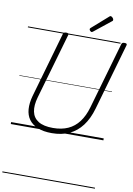

<svg xmlns="http://www.w3.org/2000/svg" viewBox="-168 -1358 1359 1956"><g transform="rotate(10 511.5 -379.5)"><path d="M426 19Q339 19 280 -5.5Q221 -30 189 -74.5Q157 -119 152.5 -181Q148 -243 169 -319L363 -996Q366 -1006 373 -1010.5Q380 -1015 395 -1015Q409 -1015 415.5 -1010.5Q422 -1006 419 -995L223 -315Q198 -228 211 -165Q224 -102 278 -68.5Q332 -35 429 -35Q518 -35 584.5 -65Q651 -95 697 -156Q743 -217 769 -308L967 -996Q970 -1006 976.5 -1010.5Q983 -1015 999 -1015Q1028 -1015 1022 -995L824 -305Q793 -197 738.5 -125Q684 -53 606.5 -17Q529 19 426 19ZM648 -1066Q641 -1066 632.5 -1074.5Q624 -1083 624 -1090Q624 -1093 624.5 -1096Q625 -1099 629 -1103L796 -1250Q800 -1253 803 -1256Q806 -1259 811 -1259Q818 -1259 825.5 -1253.5Q833 -1248 838 -1240.5Q843 -1233 843 -1226Q843 -1222 842 -1218.5Q841 -1215 835 -1211L662 -1073Q657 -1070 654.5 -1068Q652 -1066 648 -1066ZM0 490H958V500H0ZM0 -20H958V0H0ZM0 -505H958V-500H0ZM0 -1010H958V-1000H0Z"/></g></svg>

Font: Playwrite AU NSW Guides
Style: Regular
Weight: 400
Designer: Veronika Burian, José Scaglione
Foundry: TypeTogether
Version: Version 1.003